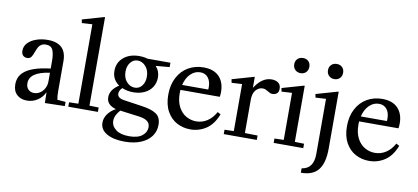

<svg xmlns="http://www.w3.org/2000/svg" viewBox="-86 -1116 3562 1636"><g transform="rotate(10 1695.5 -298.0)"><path d="M96 -215Q161 -275 326 -294V-359Q326 -421 311 -454.5Q296 -488 251 -488Q226 -488 210.5 -477.5Q195 -467 187 -452Q179 -437 169 -411Q158 -379 146.5 -363.5Q135 -348 111 -348Q89 -348 75.5 -362Q62 -376 62 -403Q62 -442 89.5 -470.5Q117 -499 162.5 -514.5Q208 -530 260 -530Q422 -530 422 -375V-120Q422 -70 428 -42L500 -36V0L328 4L326 -86H324Q305 -44 264 -17Q223 10 172 10Q119 10 85.5 -21Q52 -52 52 -110Q52 -174 96 -215ZM221 -64Q248 -64 272 -79Q296 -94 311 -121.5Q326 -149 326 -184V-258Q237 -245 194.5 -215Q152 -185 152 -137Q152 -103 171.5 -83.5Q191 -64 221 -64Z M702 -806 706 -804V-40L786 -38V0H530V-38L610 -40V-725L608 -727L520 -722L514 -752Z M1059 -258Q1097 -258 1121 -289Q1145 -320 1145 -367Q1145 -422 1115 -456Q1085 -490 1045 -490Q1007 -490 982.5 -458.5Q958 -427 958 -380Q958 -325 988 -291.5Q1018 -258 1059 -258ZM933 -50Q895 -60 873 -82Q851 -104 851 -139Q851 -205 926 -252Q864 -294 864 -370Q864 -441 916 -485.5Q968 -530 1052 -530Q1091 -530 1124 -520H1322V-482L1205 -472L1204 -470Q1239 -433 1239 -376Q1239 -330 1215.5 -293.5Q1192 -257 1149.5 -237Q1107 -217 1053 -217Q1000 -217 956 -236Q930 -211 930 -185Q930 -145 990 -137L1146 -114Q1232 -102 1273 -73.5Q1314 -45 1314 19Q1314 75 1283 118Q1252 161 1193 185.5Q1134 210 1053 210Q956 210 898 176.5Q840 143 840 83Q840 43 865 8Q890 -27 933 -50ZM1083 158Q1158 158 1196 127.5Q1234 97 1234 54Q1234 22 1211.5 3.5Q1189 -15 1141 -22L972 -44Q928 4 928 51Q928 97 968.5 127.5Q1009 158 1083 158Z M1624 -66Q1676 -66 1719.5 -94.5Q1763 -123 1791 -175H1793L1819 -161Q1784 -71 1722.5 -30.5Q1661 10 1587 10Q1524 10 1470.5 -18Q1417 -46 1384 -104.5Q1351 -163 1351 -249Q1351 -335 1385 -399Q1419 -463 1477.5 -496.5Q1536 -530 1609 -530Q1697 -530 1743.5 -481.5Q1790 -433 1790 -349Q1790 -327 1787 -309L1785 -307H1446Q1445 -298 1445 -279Q1445 -208 1470.5 -160Q1496 -112 1537 -89Q1578 -66 1624 -66ZM1679 -351Q1680 -358 1680 -371Q1680 -423 1655.5 -453.5Q1631 -484 1588 -484Q1541 -484 1504.5 -448.5Q1468 -413 1453 -351Z M2051 -40 2161 -38V0H1875V-38L1955 -40V-445L1953 -447L1865 -442L1859 -472L2047 -526L2051 -524V-434H2053Q2115 -530 2197 -530Q2232 -530 2254.5 -513.5Q2277 -497 2277 -463Q2277 -433 2261 -421Q2245 -409 2225 -409Q2212 -409 2202.5 -413Q2193 -417 2181 -425Q2168 -433 2158 -437Q2148 -441 2135 -441Q2102 -441 2076.5 -413Q2051 -385 2051 -328Z M2479 -526 2483 -524V-40L2563 -38V0H2307V-38L2387 -40V-445L2385 -447L2297 -442L2291 -472ZM2363 -691Q2363 -720 2381.5 -738Q2400 -756 2429 -756Q2458 -756 2476 -738Q2494 -720 2494 -691Q2494 -662 2476 -643.5Q2458 -625 2429 -625Q2400 -625 2381.5 -643.5Q2363 -662 2363 -691Z M2679 -447 2591 -442 2585 -472 2773 -526 2777 -524V-33Q2777 90 2730 150Q2683 210 2579 210V172Q2681 158 2681 30V-445ZM2655 -691Q2655 -720 2673.5 -738Q2692 -756 2721 -756Q2750 -756 2768 -738Q2786 -720 2786 -691Q2786 -662 2768 -643.5Q2750 -625 2721 -625Q2692 -625 2673.5 -643.5Q2655 -662 2655 -691Z M3170 -66Q3222 -66 3265.5 -94.5Q3309 -123 3337 -175H3339L3365 -161Q3330 -71 3268.5 -30.5Q3207 10 3133 10Q3070 10 3016.5 -18Q2963 -46 2930 -104.5Q2897 -163 2897 -249Q2897 -335 2931 -399Q2965 -463 3023.5 -496.5Q3082 -530 3155 -530Q3243 -530 3289.5 -481.5Q3336 -433 3336 -349Q3336 -327 3333 -309L3331 -307H2992Q2991 -298 2991 -279Q2991 -208 3016.5 -160Q3042 -112 3083 -89Q3124 -66 3170 -66ZM3225 -351Q3226 -358 3226 -371Q3226 -423 3201.5 -453.5Q3177 -484 3134 -484Q3087 -484 3050.5 -448.5Q3014 -413 2999 -351Z"/></g></svg>

Font: Minipax
Style: Regular
Weight: 400
Designer: Raphaël Ronot, Igor Stepanchenko (Cyrillic)
Foundry: steppetype
Version: Version 1.002